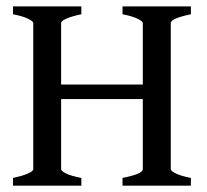

<svg xmlns="http://www.w3.org/2000/svg" viewBox="-20 -586 652 606"><path d="M366.7 0V-24.4Q430.7 -37.1 430.7 -51.8V-513.2Q430.7 -518.6 414.8 -526.6Q398.9 -534.7 366.7 -541V-565.9H582.5V-541Q519 -527.8 519 -513.2V-51.8Q519 -46.4 534.7 -38.6Q550.3 -30.8 582.5 -24.4V0ZM160.2 -273.4V-319.3H439.5V-273.4ZM21 0V-24.4Q51.3 -30.8 68.1 -38.3Q85 -45.9 85 -51.8V-513.2Q85 -518.6 69.1 -526.6Q53.2 -534.7 21 -541V-565.9H236.8V-541Q206.5 -534.7 189.7 -527.3Q172.9 -520 172.9 -513.2V-51.8Q172.9 -46.4 188.2 -38.6Q203.6 -30.8 236.8 -24.4V0Z"/></svg>

Font: Dai Banna SIL
Style: Regular
Weight: 400
Designer: Victor Gaultney
Foundry: SIL International
Version: Version 4.000